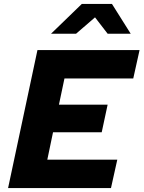

<svg xmlns="http://www.w3.org/2000/svg" viewBox="-20 -954 728 974"><path d="M21 0 170 -700H688L656 -556H307L279 -423H526L496 -283H249L220 -144H575L543 0ZM526 -783 462 -866 366 -783H239L395 -934H548L643 -783Z"/></svg>

Font: Red Hat Text
Style: Bold Italic
Weight: 700
Italic angle: -12°
Designer: Pentagram / MCKL
Foundry: Pentagram / MCKL
Version: Version 1.003; Red Hat Text Bold Italic